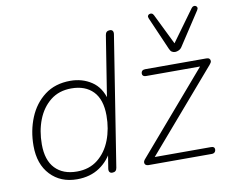

<svg xmlns="http://www.w3.org/2000/svg" viewBox="-82 -864 1186 978"><g transform="rotate(-10 511.0 -375.0)"><path d="M241 8Q156 8 103.5 -47.5Q51 -103 51 -198Q51 -276 78.5 -343Q106 -410 160 -451Q214 -492 293 -492Q354 -492 402 -460.5Q450 -429 467 -362H460L512 -690Q515 -711 536 -711Q546 -711 550.5 -704.5Q555 -698 553 -686L447 -15Q444 6 423 6Q413 6 408.5 -0.5Q404 -7 406 -19L421 -113H432Q407 -58 358 -25Q309 8 241 8ZM247 -31Q311 -31 355 -66Q399 -101 421.5 -159Q444 -217 444 -286Q444 -369 403.5 -411Q363 -453 291 -453Q227 -453 183 -418Q139 -383 116.5 -325.5Q94 -268 94 -198Q94 -116 134.5 -73.5Q175 -31 247 -31ZM938 0H610Q602 0 596.5 -4.5Q591 -9 591 -16.5Q591 -24 597 -31L967 -461L970 -449H677Q668 -449 663 -453Q658 -457 658 -464Q658 -474 663.5 -479Q669 -484 679 -484H996Q1006 -484 1011 -479Q1016 -474 1015.5 -466.5Q1015 -459 1006 -449L638 -22L635 -35H940Q959 -35 959 -21Q959 -11 953.5 -5.5Q948 0 938 0ZM845 -544Q836 -544 828.5 -548.5Q821 -553 816 -565L742 -735Q738 -744 740.5 -749.5Q743 -755 749 -757Q755 -759 761 -757Q767 -755 771 -747L849 -588L966 -749Q971 -756 977.5 -757.5Q984 -759 989 -756Q994 -753 995.5 -747.5Q997 -742 992 -734L882 -566Q875 -554 864.5 -549Q854 -544 845 -544Z"/></g></svg>

Font: Nunito Variable Extra Light
Style: Italic
Weight: 200
Italic angle: -9°
Designer: Vernon Adams
Foundry: Vernon Adams
Version: Version 3.602